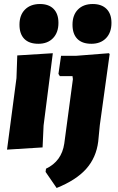

<svg xmlns="http://www.w3.org/2000/svg" viewBox="-20 -741 586 956"><path d="M179 -721Q223 -721 247 -696.5Q271 -672 271 -627Q271 -579 244 -551Q217 -523 171 -523Q125 -523 101 -547.5Q77 -572 77 -618Q77 -666 104.5 -693.5Q132 -721 179 -721ZM442 -721Q486 -721 510.5 -696.5Q535 -672 535 -627Q535 -579 508 -551Q481 -523 435 -523Q389 -523 365 -547.5Q341 -572 341 -618Q341 -666 368 -693.5Q395 -721 442 -721ZM243 -476 197 -116 192 -7 15 4 62 -352 66 -465ZM522 -476 526 -472 477 -118 469 -36Q459 44 409 100Q359 156 262 195L207 115L209 99Q287 62 300 -26L343 -347L341 -362H278L271 -373L284 -463H357Z"/></svg>

Font: Alegreya Sans Black
Style: Italic
Weight: 900
Italic angle: -7°
Designer: Juan Pablo del Peral
Foundry: Huerta Tipografica
Version: Version 2.007